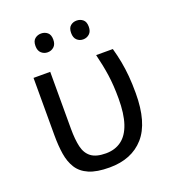

<svg xmlns="http://www.w3.org/2000/svg" viewBox="-134 -836 866 951"><g transform="rotate(-20 299.0 -360.0)"><path d="M282 10Q215 10 174.5 -7.5Q134 -25 113.5 -57.5Q93 -90 86 -134.5Q79 -179 79 -233V-536H167V-236Q167 -179 176 -140.5Q185 -102 211.5 -82Q238 -62 289 -62Q337 -62 371 -87Q405 -112 422.5 -164Q440 -216 440 -296Q440 -366 432 -421Q424 -476 409 -536H497Q508 -497 515 -459.5Q522 -422 525.5 -382Q529 -342 529 -292Q529 -137 464 -63.5Q399 10 282 10ZM142 -681Q142 -707 156 -718.5Q170 -730 189 -730Q208 -730 222 -718.5Q236 -707 236 -681Q236 -656 222 -643.5Q208 -631 189 -631Q170 -631 156 -643.5Q142 -656 142 -681ZM330 -681Q330 -707 343.5 -718.5Q357 -730 376 -730Q395 -730 409 -718.5Q423 -707 423 -681Q423 -656 409 -643.5Q395 -631 376 -631Q357 -631 343.5 -643.5Q330 -656 330 -681Z"/></g></svg>

Font: Noto Sans Ambassadori
Style: Regular
Weight: 400
Designer: Monotype Design Team
Foundry: Monotype Imaging Inc.
Version: Version 2.013